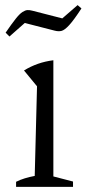

<svg xmlns="http://www.w3.org/2000/svg" viewBox="-20 -732 339 752"><path d="M43 0V-20Q59 -28 77 -33.5Q95 -39 116 -43L125 -394L74 -456Q100 -472 128.5 -482Q157 -492 189 -496V-41L266 -21V0ZM17 -589 2 -604Q26 -639 41.5 -658.5Q57 -678 68 -685Q79 -692 87.5 -692.5Q96 -693 107 -690L224 -660L284 -712L299 -699Q269 -653 251 -633.5Q233 -614 221 -611Q209 -608 194 -612L77 -642Z"/></svg>

Font: Piazzolla Thin Light
Style: Regular
Weight: 300
Version: Version 2.005